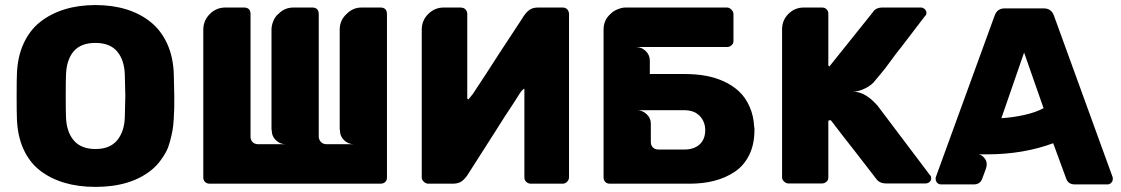

<svg xmlns="http://www.w3.org/2000/svg" viewBox="-20 -730 4436 760"><path d="M357.9 9.8Q290 9.8 234.9 -6.6Q179.7 -22.9 137.9 -55.4Q96.2 -87.9 72.5 -140.6Q48.8 -193.4 46.9 -262.2Q45.9 -281.2 45.9 -348.1Q45.9 -416 46.9 -435.1Q48.8 -503.4 72.8 -556.4Q96.7 -609.4 138.4 -642.6Q180.2 -675.8 235.6 -692.9Q291 -710 357.9 -710Q424.8 -710 480.2 -692.9Q535.6 -675.8 576.9 -642.3Q618.2 -608.9 642.1 -556.2Q666 -503.4 668 -435.1Q669.9 -356.9 669.9 -348.1Q669.9 -317.9 669.7 -302.2Q669.4 -286.6 667.7 -258.5Q666 -230.5 662.8 -213.4Q659.7 -196.3 653.3 -171.9Q647 -147.5 637.9 -130.1Q628.9 -112.8 614.7 -93.8Q600.6 -74.7 582 -59.1Q499 9.8 357.9 9.8ZM474.1 -268.1Q476.1 -346.2 476.1 -351.1Q476.1 -357.9 474.1 -432.1Q472.7 -491.7 444.1 -525.9Q415.5 -560.1 357.9 -560.1Q299.3 -560.1 271 -526.1Q242.7 -492.2 241.2 -432.1Q240.2 -413.1 240.2 -351.1Q240.2 -287.1 241.2 -268.1Q242.7 -209 271.7 -174.6Q300.8 -140.1 357.9 -140.1Q415 -140.1 443.8 -174.8Q472.7 -209.5 474.1 -268.1Z M1411.6 -700.2H1485.8Q1511.7 -700.2 1511.7 -673.8V-27.8Q1511.7 -15.1 1504.9 -9.8Q1498 -2.9 1485.8 -2.9H810.1Q798.8 -2.9 791.7 -9.8Q784.7 -16.6 784.7 -27.8V-612.8Q784.7 -648.4 810.3 -674.3Q835.9 -700.2 872.1 -700.2H945.8Q971.7 -700.2 971.7 -673.8V-186Q974.6 -162.1 999 -159.2H1110.8Q1088.4 -159.2 1072 -175Q1055.7 -190.9 1055.7 -212.9V-215.8H1054.7V-612.8Q1054.7 -629.9 1062.3 -647.7Q1069.8 -665.5 1083 -675.8Q1107.4 -700.2 1141.6 -700.2H1215.8Q1241.7 -700.2 1241.7 -673.8V-187Q1243.2 -174.8 1251.5 -167Q1259.8 -159.2 1272 -159.2H1380.9Q1358.4 -159.2 1342 -175Q1325.7 -190.9 1325.7 -212.9V-215.8H1324.7V-612.8Q1324.7 -650.4 1353 -675.8Q1377.4 -700.2 1411.6 -700.2Z M2225.6 -692.9Q2232.4 -684.6 2232.4 -673.8V-28.8Q2232.4 -19.5 2225.6 -11.2Q2217.3 -2.9 2207.5 -2.9H2081.5Q2070.8 -2.9 2063.2 -10Q2055.7 -17.1 2055.7 -27.8V-378.9Q2046.9 -375.5 2036.6 -358.9Q2031.7 -350.6 2011.7 -319.8Q2007.3 -312.5 1996.3 -296.4Q1985.4 -280.3 1979.5 -271Q1949.7 -223.1 1934.6 -200.2Q1896.5 -140.6 1828.6 -34.2Q1815.9 -17.1 1803.7 -10Q1791.5 -2.9 1771.5 -2.9H1674.8Q1665.5 -2.9 1657.5 -10.7Q1649.4 -18.6 1649.4 -27.8V-612.8Q1649.4 -648.9 1675 -674.6Q1700.7 -700.2 1736.3 -700.2H1803.7L1810.5 -699.2Q1818.8 -697.8 1824.2 -690.7Q1829.6 -683.6 1829.6 -674.8V-341.8Q1829.6 -336.9 1834.5 -336.9L1851.6 -357.9L1908.7 -444.8Q1947.8 -505.9 1954.6 -516.1Q2026.4 -625.5 2044.4 -652.8L2054.7 -668.9Q2067.4 -686 2079.3 -693.1Q2091.3 -700.2 2111.3 -700.2H2207.5Q2218.3 -700.2 2225.6 -692.9Z M2965.3 -228 2966.3 -223.1V-214.8Q2966.3 -158.7 2945.6 -116.5Q2924.8 -74.2 2888.4 -50Q2852.1 -25.9 2807.6 -14.4Q2763.2 -2.9 2710.4 -2.9H2394Q2382.8 -2.9 2376 -9.8Q2369.1 -16.6 2369.1 -27.8V-612.8Q2369.1 -650.4 2396.5 -674.8Q2409.2 -687.5 2424.3 -692.9Q2440.9 -700.2 2456.1 -700.2H2857.4Q2867.2 -700.2 2875.2 -691.9Q2883.3 -683.6 2883.3 -673.8V-567.9Q2883.3 -557.1 2875.5 -550.8Q2868.7 -543.9 2857.4 -543.9H2497.1Q2519.5 -543.9 2535.9 -528.1Q2552.2 -512.2 2552.2 -490.2V-437H2690.4Q2734.4 -437 2772.9 -430.2Q2811.5 -423.3 2845.9 -407.5Q2880.4 -391.6 2905.8 -367.7Q2931.2 -343.8 2947 -308.1Q2962.9 -272.5 2965.3 -228ZM2771.5 -214.8Q2771.5 -249.5 2748 -272.9Q2735.8 -283.7 2726.1 -287.1Q2710.4 -293.9 2685.1 -293.9H2501.5Q2522.5 -293.9 2539.3 -278.3Q2556.2 -262.7 2556.2 -241.2V-168Q2556.2 -154.3 2564.5 -146.2Q2572.8 -138.2 2586.4 -138.2H2690.4Q2727.1 -138.2 2749.3 -158.4Q2771.5 -178.7 2771.5 -214.8Z M3356 -367.2Q3398.9 -367.2 3439.9 -326.2L3452.6 -313L3661.6 -36.1Q3666 -33.2 3666 -23.9Q3666 -16.1 3659.7 -9.8Q3652.3 -3.9 3644 -3.9H3487.8Q3460.4 -3.9 3447.8 -22.9Q3431.6 -44.4 3403.1 -80.8Q3374.5 -117.2 3362.8 -132.8Q3331.1 -172.9 3325.7 -180.2Q3321.3 -186 3312.5 -197Q3303.7 -208 3299.8 -213.9Q3288.6 -227.5 3279.8 -240.2Q3270.5 -251 3269 -253.9H3264.6Q3258.8 -253.9 3258.8 -250V-27.8Q3258.8 -16.6 3252 -11.2Q3244.6 -3.9 3233.9 -3.9H3100.6Q3091.3 -3.9 3084 -11.2Q3075.7 -18.1 3075.7 -27.8V-613.8Q3075.7 -649.9 3100.8 -675Q3126 -700.2 3161.6 -700.2H3233.9Q3245.1 -700.2 3252 -693.1Q3258.8 -686 3258.8 -674.8V-473.1Q3258.8 -467.8 3263.7 -467.8L3434.6 -681.2Q3445.8 -700.2 3473.6 -700.2H3626Q3632.8 -700.2 3640.6 -693.8Q3647 -687.5 3647 -680.2Q3647 -669.4 3642.6 -668Q3622.1 -641.1 3587.9 -596.4Q3553.7 -551.8 3550.8 -547.9Q3530.8 -523.9 3485.8 -461.9Q3481.9 -456.5 3474.6 -448Q3467.3 -439.5 3464.8 -436Q3462.4 -433.1 3460 -430.2Q3457.5 -427.2 3456.3 -425.8Q3455.1 -424.3 3454.6 -423.8L3444.8 -412.1Q3432.1 -394 3405.5 -380.6Q3378.9 -367.2 3356 -367.2Z M3689.9 -5.9Q3683.6 -13.7 3683.6 -21Q3683.6 -28.8 3684.6 -29.8L3917 -668Q3927.2 -696.8 3956.5 -696.8H4111.8Q4141.6 -696.8 4151.9 -668L4383.8 -29.8Q4384.8 -28.8 4384.8 -21Q4384.8 -12.7 4378.4 -6.3Q4372.1 0 4363.8 0H4234.9Q4209 0 4200.7 -22L4148.9 -163.1Q4030.3 -119.1 3887.7 -119.1H3854Q3868.2 -116.7 3879.9 -100.1Q3890.6 -82.5 3881.8 -60.1L3867.7 -22Q3859.4 0 3834 0H3704.6Q3697.3 0 3689.9 -5.9ZM4110.8 -301.8 4033.7 -522 3943.8 -262.2Q3987.3 -264.6 4033.2 -274.7Q4079.1 -284.7 4110.8 -301.8Z"/></svg>

Font: Cunia
Style: Bold
Weight: 700
Designer: Alejo Bergmann, Denis Ignatov
Foundry: Hubert & Fischer
Version: Version 1.00 February 21, 2019, initial release